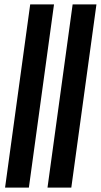

<svg xmlns="http://www.w3.org/2000/svg" viewBox="-20 -851 458 871"><path d="M3 0 117 -831H225L111 0ZM195.5 0 309.5 -831H417.5L303.5 0Z"/></svg>

Font: Merriweather 144pt Medium
Style: Italic
Weight: 500
Italic angle: -7.8°
Version: Version 2.101